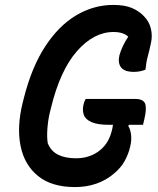

<svg xmlns="http://www.w3.org/2000/svg" viewBox="-20 -740 640 780"><path d="M328 -338H530Q562 -338 569.5 -319Q577 -300 566 -254L561 -233H504L501 -228Q510 -215 512.5 -192Q515 -169 509 -145Q502 -114 486.5 -86Q471 -58 443 -35Q412 -8 371.5 6Q331 20 285 20Q190 20 134.5 -25Q79 -70 63.5 -147.5Q48 -225 72 -322L77 -342Q109 -468 164 -552Q219 -636 290 -678Q361 -720 440 -720Q487 -720 516 -707.5Q545 -695 564 -675Q586 -653 593 -623.5Q600 -594 593 -564Q586 -531 580 -509.5Q574 -488 571 -457Q549 -448 524 -448Q486 -448 472 -466Q458 -484 465 -515Q471 -536 480 -554.5Q489 -573 501 -591Q481 -610 441 -610Q361 -610 292.5 -532Q224 -454 187 -301L182 -281Q175 -251 172.5 -217Q170 -183 174 -158Q187 -126 216 -111.5Q245 -97 289 -97Q341 -97 379.5 -124.5Q418 -152 432 -201Q437 -217 439 -233H423Q376 -233 351.5 -244Q327 -255 320.5 -273.5Q314 -292 319 -314Q321 -322 323 -327.5Q325 -333 328 -338Z"/></svg>

Font: Recursive Mn Csl St SmB
Style: Italic
Weight: 600
Italic angle: -15°
Monospace: yes
Version: Version 1.079;hotconv 1.0.112;makeotfexe 2.5.65598; ttfautoh